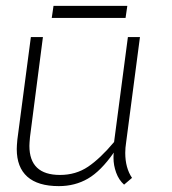

<svg xmlns="http://www.w3.org/2000/svg" viewBox="-20 -626 585 653"><path d="M37 -119Q37 -129 39 -151L85 -500H126L82 -160Q80 -138 80 -130Q80 -31 184 -31Q238 -31 279.5 -59Q321 -87 368 -143L415 -500H456L409 -142Q406 -123 406 -106Q406 -55 429 -21L402 2Q384 -14 375 -39Q366 -64 366 -89Q366 -102 367 -107Q323 -44 279 -18.5Q235 7 180 7Q109 7 73 -25Q37 -57 37 -119ZM162 -606H413L407 -565H156Z"/></svg>

Font: Bellota Text Light
Style: Italic
Weight: 300
Italic angle: -7.5°
Designer: Kemie Guaida
Foundry: Kemie Guaida
Version: Version 4.001